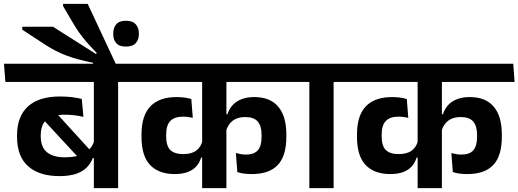

<svg xmlns="http://www.w3.org/2000/svg" viewBox="-42 -965 2660 985"><path d="M564 -577H439.5V0H564ZM402 -544.5H661L654 -638H394.5ZM-14.5 -544.5H582.5L575.5 -638H-21.5ZM162.5 -370.5 378 -137.5 431.5 -182.5 226 -408ZM45.5 -262.5Q45.5 -162.5 102.5 -112Q159.5 -61.5 263 -61.5Q313.5 -61.5 348 -73.2Q382.5 -85 403.2 -106Q424 -127 434 -154H448L442.5 -246Q431 -204 394 -181Q357 -158 291 -158Q230 -158 198.5 -184.5Q167 -211 167 -265V-270.5Q167 -325 196.8 -350.8Q226.5 -376.5 288 -376.5Q314 -376.5 338.5 -373.8Q363 -371 386 -365.5L377.5 -457.5Q351.5 -464 324 -467Q296.5 -470 265 -470Q158 -470 101.8 -419.2Q45.5 -368.5 45.5 -271Z M229.5 -828H72.5V-812.5L192.5 -734Q217.5 -718 243.5 -704.5Q269.5 -691 298.8 -680Q328 -669 361.5 -660Q395 -651 435.5 -643V-618.5H554V-633L408 -945H281.5V-934L330.5 -850.5Q346.5 -823 363.2 -799Q380 -775 401.8 -750Q423.5 -725 454.5 -693L450.5 -688ZM604 -726Q638.5 -726 654.5 -743.8Q670.5 -761.5 670.5 -789.5V-793.5Q670.5 -822 654.5 -840.2Q638.5 -858.5 604 -858.5Q569.5 -858.5 554.2 -840.2Q539 -822 539 -793.5V-789.5Q539 -761.5 554.2 -743.8Q569.5 -726 604 -726Z M623.5 -544.5H1492.5L1485.5 -638H616.5ZM684 -262Q684 -164.5 728.5 -118.2Q773 -72 854.5 -72Q893 -72 920.5 -82.2Q948 -92.5 965 -111.5Q982 -130.5 990 -157H1003.5L997.5 -246Q990 -211.5 965.5 -193Q941 -174.5 898 -174.5Q853.5 -174.5 832 -195.2Q810.5 -216 810.5 -265.5V-274.5Q810.5 -322.5 832 -344.5Q853.5 -366.5 896.5 -366.5Q910 -366.5 922.2 -365Q934.5 -363.5 947 -360.5L939.5 -457Q923 -462 904.2 -464.5Q885.5 -467 863.5 -467Q775.5 -467 729.8 -419.8Q684 -372.5 684 -275.5ZM1427 -275.5Q1427 -369 1385.2 -418Q1343.5 -467 1262.5 -467Q1225 -467 1197.2 -456.2Q1169.5 -445.5 1151.5 -425.8Q1133.5 -406 1125 -379H1111.5L1117 -291Q1127 -326.5 1151.5 -345.5Q1176 -364.5 1216 -364.5Q1260 -364.5 1280 -341.8Q1300 -319 1300 -271.5V-264Q1300 -215.5 1280.5 -193.8Q1261 -172 1220 -172Q1206 -172 1193.2 -174.2Q1180.5 -176.5 1168 -180L1175.5 -82.5Q1190 -77 1209.2 -74.5Q1228.5 -72 1250.5 -72Q1339 -72 1383 -118.5Q1427 -165 1427 -263.5ZM1119.5 -577H995V0H1119.5Z M1669.5 0V-577H1545V0ZM1766.5 -544.5 1759.5 -638H1447.5L1455.5 -544.5Z M1729 -544.5H2598L2591 -638H1722ZM1789.5 -262Q1789.5 -164.5 1834 -118.2Q1878.5 -72 1960 -72Q1998.5 -72 2026 -82.2Q2053.5 -92.5 2070.5 -111.5Q2087.5 -130.5 2095.5 -157H2109L2103 -246Q2095.5 -211.5 2071 -193Q2046.5 -174.5 2003.5 -174.5Q1959 -174.5 1937.5 -195.2Q1916 -216 1916 -265.5V-274.5Q1916 -322.5 1937.5 -344.5Q1959 -366.5 2002 -366.5Q2015.5 -366.5 2027.8 -365Q2040 -363.5 2052.5 -360.5L2045 -457Q2028.5 -462 2009.8 -464.5Q1991 -467 1969 -467Q1881 -467 1835.2 -419.8Q1789.5 -372.5 1789.5 -275.5ZM2532.5 -275.5Q2532.5 -369 2490.8 -418Q2449 -467 2368 -467Q2330.5 -467 2302.8 -456.2Q2275 -445.5 2257 -425.8Q2239 -406 2230.5 -379H2217L2222.5 -291Q2232.5 -326.5 2257 -345.5Q2281.5 -364.5 2321.5 -364.5Q2365.5 -364.5 2385.5 -341.8Q2405.5 -319 2405.5 -271.5V-264Q2405.5 -215.5 2386 -193.8Q2366.5 -172 2325.5 -172Q2311.5 -172 2298.8 -174.2Q2286 -176.5 2273.5 -180L2281 -82.5Q2295.5 -77 2314.8 -74.5Q2334 -72 2356 -72Q2444.5 -72 2488.5 -118.5Q2532.5 -165 2532.5 -263.5ZM2225 -577H2100.5V0H2225Z"/></svg>

Font: Anek Devanagari Medium SemiBold
Style: Regular
Weight: 600
Version: Version 1.003